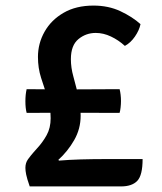

<svg xmlns="http://www.w3.org/2000/svg" viewBox="-20 -668 580 688"><path d="M86.5 0Q76.5 -28.5 73.8 -42.5Q71 -56.5 71 -66.5Q71 -84.5 80.5 -97.5Q90 -110.5 100.5 -122.5L112.5 -136Q133 -158 147.2 -183.8Q161.5 -209.5 161.5 -244.5Q161.5 -284.5 150 -319.5Q138.5 -354.5 127.2 -389.2Q116 -424 116 -464Q116 -512.5 139.8 -554.5Q163.5 -596.5 208 -622.2Q252.5 -648 315 -648Q368.5 -648 411.2 -628Q454 -608 483.5 -581.5Q479 -559.5 463.5 -537Q448 -514.5 427.5 -503.5Q404.5 -524.5 377.5 -537.2Q350.5 -550 323 -550Q288 -550 261 -527.8Q234 -505.5 234 -456Q234 -425.5 242.8 -394.2Q251.5 -363 260.2 -328.2Q269 -293.5 269 -253.5Q269 -206.5 246 -166.2Q223 -126 189 -95L191.5 -92.5Q226.5 -95.5 270 -96.8Q313.5 -98 360.5 -98H491Q491 -40 472 -20Q453 0 413.5 0ZM75.5 -263.5Q71 -280.5 71 -305Q71 -329.5 75.5 -348.5L204 -347.5L408.5 -348.5Q411 -339.5 412.2 -328.5Q413.5 -317.5 413.5 -306Q413.5 -295.5 412.2 -283.5Q411 -271.5 408.5 -263.5L204 -264Z"/></svg>

Font: Signika Medium
Style: Regular
Weight: 500
Designer: Anna Giedry
Foundry: Anna Giedry
Version: Version 2.000